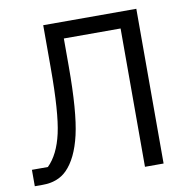

<svg xmlns="http://www.w3.org/2000/svg" viewBox="-79 -775 841 853"><g transform="rotate(-10 342.0 -349.0)"><path d="M10 0V-74H82Q130 -121 150.5 -212.5Q171 -304 171 -505V-698H591V0H507V-624H251V-499Q251 -293 227.5 -191.5Q204 -90 155 -41Q114 0 46 0Z"/></g></svg>

Font: Aneliza
Style: Regular
Weight: 400
Designer: Mike Abbink, Paul van der Laan, Pieter van Rosmalen
Foundry: Bold Monday
Version: Version 3.0